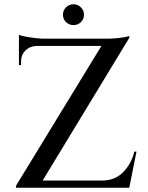

<svg xmlns="http://www.w3.org/2000/svg" viewBox="-20 -883 694 903"><path d="M588 -714Q588 -714 588 -709.5Q588 -705 588 -705L160 0H55V-9L457 -667H69V-701H482Q502 -701 524.5 -703Q547 -705 564.5 -708Q582 -711 588 -714ZM589 -34 583 0H121V-34ZM622 -170 588 0H439L448 -27L461 -34Q520 -34 558.5 -72.5Q597 -111 612 -170ZM152 -667Q120 -666 99.5 -645.5Q79 -625 79 -593V-577H69V-670H152ZM69 -719Q79 -715 99.5 -711Q120 -707 145 -704Q170 -701 191 -701L69 -690ZM326 -765Q305 -765 290.5 -779Q276 -793 276 -814Q276 -834 290.5 -848.5Q305 -863 326 -863Q346 -863 360.5 -848.5Q375 -834 375 -814Q375 -793 360.5 -779Q346 -765 326 -765Z"/></svg>

Font: Cinzel Eorzea
Style: Regular
Weight: 500
Designer: Natanael Gama
Version: Version 2.000